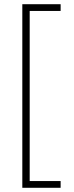

<svg xmlns="http://www.w3.org/2000/svg" viewBox="-20 -769 351 912"><path d="M268 -749V-717H121V91H268V123H86V-749Z"/></svg>

Font: Titillium Web
Style: Thin
Weight: 200
Version: Version 1.001;PS 57.000;hotconv 1.0.70;makeotf.lib2.5.55311